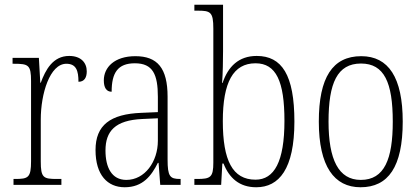

<svg xmlns="http://www.w3.org/2000/svg" viewBox="-20 -780 1770 810"><path d="M37 0H239V-25H220C163 -25 152 -30 152 -99V-276C152 -384 190 -511 260 -511C302 -511 311 -481 311 -435C336 -435 346 -453 346 -479C346 -516 321 -544 272 -544C203 -544 172 -485 152 -431H150L144 -536H33V-511H39C100 -511 111 -506 111 -438V-100C111 -30 99 -25 43 -25H37Z M506 10C583 10 619 -39 646 -93H649L656 0H742V-25H739C697 -25 687 -36 687 -107V-372C687 -493 644 -543 551 -543C463 -543 418 -496 418 -441C418 -410 429 -393 451 -393C451 -473 477 -513 549 -513C625 -513 646 -466 646 -371V-307L577 -304C445 -299 383 -252 383 -147C383 -41 434 10 506 10ZM513 -21C451 -21 425 -74 425 -145C425 -226 465 -273 581 -278L646 -281V-186C646 -98 591 -21 513 -21Z M1061 10C1157 10 1222 -67 1222 -267C1222 -464 1169 -544 1063 -544C987 -544 942 -499 919 -430H917C920 -471 921 -528 921 -564V-760H800V-735H813C868 -735 880 -730 880 -659V-94C880 -32 868 -25 812 -25H800V0H913L918 -90H923C947 -29 990 10 1061 10ZM1058 -22C961 -22 920 -103 920 -269C920 -433 964 -513 1058 -513C1145 -513 1180 -437 1180 -270C1180 -98 1137 -22 1058 -22Z M1501 10C1618 10 1679 -76 1679 -267C1679 -453 1619 -543 1504 -543C1383 -543 1325 -453 1325 -267C1325 -78 1390 10 1501 10ZM1502 -21C1408 -21 1366 -107 1366 -267C1366 -430 1403 -512 1503 -512C1601 -512 1637 -432 1637 -267C1637 -109 1602 -21 1502 -21Z"/></svg>

Font: Noto Serif Georgian Condensed ExtraLight
Style: Regular
Weight: 200
Width: 3
Designer: Monotype Design Team, Akaki Razmadze
Foundry: Google LLC
Version: Version 2.003